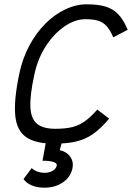

<svg xmlns="http://www.w3.org/2000/svg" viewBox="-20 -652 640 890"><path d="M431 -144 486 -102Q449 -58 413.5 -32.5Q378 -7 335 3.5Q292 14 230 14Q145 14 101 -16.5Q57 -47 50.5 -118.5Q44 -190 70 -313Q85 -383 116.5 -441.5Q148 -500 190.5 -542.5Q233 -585 282.5 -608.5Q332 -632 382 -632Q436 -632 471 -621Q506 -610 529.5 -584.5Q553 -559 572 -514L505 -479Q491 -512 474.5 -530.5Q458 -549 435 -556Q412 -563 376 -563Q328 -563 279.5 -530Q231 -497 193 -439Q155 -381 139 -305Q118 -209 121 -154.5Q124 -100 152.5 -77.5Q181 -55 236 -55Q284 -55 315.5 -63Q347 -71 373.5 -90Q400 -109 431 -144ZM185 218Q152 218 126.5 207Q101 196 89 178L127 127Q136 137 152.5 143Q169 149 187 149Q209 149 224.5 139.5Q240 130 243 116Q246 105 228 99Q210 93 177 93L195 -5H270L257 44Q289 51 305.5 74.5Q322 98 316 128Q307 169 271.5 193.5Q236 218 185 218Z"/></svg>

Font: Victor Mono
Style: Italic
Weight: 400
Italic angle: -12°
Monospace: yes
Designer: Rune Bjørnerås
Version: Version 1.561;gftools[0.9.30]